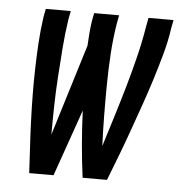

<svg xmlns="http://www.w3.org/2000/svg" viewBox="-43 -562 587 605"><g transform="rotate(5 250.0 -260.0)"><path d="M71 0Q69 -41 66.5 -81.5Q64 -122 62.5 -163Q61 -204 60.5 -245Q60 -286 61 -327.5Q62 -369 64.5 -410.5Q67 -452 73 -494L78 -520H157L152 -494Q145 -448 141.5 -402Q138 -356 135 -310Q132 -264 131 -218.5Q130 -173 130 -127L219 -416Q220 -435 221.5 -454.5Q223 -474 226 -494L231 -520H310L305 -494Q297 -445 294 -396Q291 -347 290.5 -298.5Q290 -250 290.5 -201.5Q291 -153 293 -105Q308 -153 323 -201.5Q338 -250 352 -298.5Q366 -347 378 -396Q390 -445 398 -494L403 -520H482L477 -494Q471 -452 459.5 -410.5Q448 -369 435 -327.5Q422 -286 407.5 -245Q393 -204 378.5 -163Q364 -122 348.5 -81.5Q333 -41 317 0H240Q233 -52 228.5 -105Q224 -158 222 -211L148 0Z"/></g></svg>

Font: Iosevka Term Oblique
Style: Regular
Weight: 400
Italic angle: -9°
Monospace: yes
Designer: Belleve Invis
Foundry: Belleve Invis
Version: Version 31.4.0